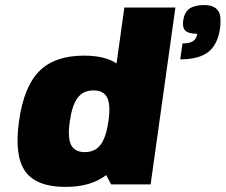

<svg xmlns="http://www.w3.org/2000/svg" viewBox="-20 -730 893 760"><path d="M239.3 9.8Q123.5 9.8 79.8 -52Q36.1 -113.8 55.2 -250Q74.2 -386.7 135.3 -448.2Q196.3 -509.8 312.5 -509.8Q395.5 -509.8 441.4 -479L472.2 -700.2H674.3L576.2 0H419.9L400.4 -37.1Q340.3 9.8 239.3 9.8ZM315.9 -127.9Q356 -127.9 377.9 -156.7Q399.9 -185.5 409.2 -250Q418.5 -314.5 404.3 -343.3Q390.1 -372.1 350.1 -372.1Q309.6 -372.1 287.6 -343.3Q265.6 -314.5 256.3 -250Q247.1 -185.5 261.2 -156.7Q275.4 -127.9 315.9 -127.9ZM788.6 -710Q818.4 -710 834 -697.5Q849.6 -685.1 851.8 -664.6Q854 -644 851.1 -618.2Q841.8 -553.7 804.7 -524.4Q767.6 -495.1 693.4 -495.1L702.6 -558.1Q730.5 -558.1 744.1 -567.1Q757.8 -576.2 760.7 -596.2Q727.1 -596.2 714.1 -608.4Q701.2 -620.6 705.1 -647.9Q710 -682.6 730.7 -696.3Q751.5 -710 788.6 -710Z"/></svg>

Font: Fivo Sans Black
Style: Regular
Weight: 900
Designer: Alexander Slobzheninov
Foundry: Alexander Slobzheninov
Version: 1.0